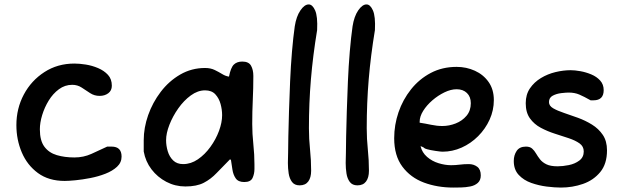

<svg xmlns="http://www.w3.org/2000/svg" viewBox="-20 -832 2807 867"><path d="M272 -15Q200 -15 151.5 -50.5Q103 -86 78.5 -143.5Q54 -201 54 -267Q54 -342 87.5 -405Q121 -468 180.5 -506.5Q240 -545 316 -545Q339 -545 367.5 -540.5Q396 -536 423 -524.5Q450 -513 467.5 -494Q485 -475 485 -445Q485 -423 469 -411Q453 -399 430 -399Q406 -399 387 -411.5Q368 -424 349 -436.5Q330 -449 306 -449Q273 -449 246 -429Q219 -409 200 -378Q181 -347 170.5 -312.5Q160 -278 160 -248Q160 -197 180.5 -169.5Q201 -142 236.5 -131.5Q272 -121 316 -121Q357 -121 392.5 -137Q428 -153 464 -170H484Q529 -170 529 -125Q529 -98 508.5 -79Q488 -60 456 -47.5Q424 -35 388 -28Q352 -21 321 -18Q290 -15 272 -15Z M817 10Q771 10 731 -11Q691 -32 664 -67.5Q637 -103 629 -148V-199Q629 -255 649 -312Q669 -369 706 -417.5Q743 -466 794 -495.5Q845 -525 906 -525Q931 -525 949.5 -516Q968 -507 983.5 -497.5Q999 -488 1014 -486Q1022 -527 1036 -540.5Q1050 -554 1074 -554Q1103 -554 1113.5 -535.5Q1124 -517 1124 -489Q1124 -434 1121.5 -381Q1119 -328 1119 -272Q1119 -228 1124 -181Q1129 -134 1129 -90V-69Q1129 -47 1120.5 -28.5Q1112 -10 1083 -10Q1056 -10 1044.5 -26.5Q1033 -43 1029.5 -66.5Q1026 -90 1023 -109L1019 -113Q985 -79 958.5 -51Q932 -23 900 -6.5Q868 10 817 10ZM807 -91Q842 -91 873.5 -112.5Q905 -134 930 -168.5Q955 -203 969 -241Q983 -279 983 -312Q983 -337 976 -362.5Q969 -388 952.5 -406Q936 -424 906 -424Q873 -424 841.5 -401Q810 -378 785 -342.5Q760 -307 745 -268.5Q730 -230 730 -199Q730 -174 737.5 -149Q745 -124 762 -107.5Q779 -91 807 -91Z M1333 5Q1310 5 1298.5 -10.5Q1287 -26 1283.5 -49Q1280 -72 1280 -96Q1280 -108 1280.5 -119.5Q1281 -131 1281 -141Q1281 -165 1282 -215Q1283 -265 1285 -329.5Q1287 -394 1290 -464Q1293 -534 1298.5 -599Q1304 -664 1311 -713Q1318 -758 1336.5 -785Q1355 -812 1374 -812Q1391 -812 1403 -785Q1415 -758 1412 -696Q1393 -581 1384 -474Q1375 -367 1375 -253Q1375 -205 1380 -157Q1385 -109 1385 -61Q1385 -30 1372 -12.5Q1359 5 1333 5Z M1594 5Q1571 5 1559.5 -10.5Q1548 -26 1544.5 -49Q1541 -72 1541 -96Q1541 -108 1541.5 -119.5Q1542 -131 1542 -141Q1542 -165 1543 -215Q1544 -265 1546 -329.5Q1548 -394 1551 -464Q1554 -534 1559.5 -599Q1565 -664 1572 -713Q1579 -758 1597.5 -785Q1616 -812 1635 -812Q1652 -812 1664 -785Q1676 -758 1673 -696Q1654 -581 1645 -474Q1636 -367 1636 -253Q1636 -205 1641 -157Q1646 -109 1646 -61Q1646 -30 1633 -12.5Q1620 5 1594 5Z M2027 15Q1955 15 1894.5 -7.5Q1834 -30 1797 -79.5Q1760 -129 1760 -208Q1760 -268 1779.5 -325Q1799 -382 1836 -428.5Q1873 -475 1925 -502.5Q1977 -530 2042 -530Q2086 -530 2124.5 -512.5Q2163 -495 2186.5 -461.5Q2210 -428 2210 -380Q2210 -334 2191 -292Q2172 -250 2139 -217Q2106 -184 2064.5 -165.5Q2023 -147 1978 -147Q1971 -147 1947 -150.5Q1923 -154 1909 -158Q1899 -160 1893 -166Q1891 -167 1886 -169.5Q1881 -172 1879 -172Q1886 -143 1908.5 -123.5Q1931 -104 1960.5 -95Q1990 -86 2017 -86Q2036 -86 2055.5 -88.5Q2075 -91 2097 -91Q2119 -91 2135 -79Q2151 -67 2151 -40Q2151 -18 2137.5 -6Q2124 6 2103.5 10Q2083 14 2062.5 14.5Q2042 15 2027 15ZM1978 -263Q2008 -263 2037.5 -274.5Q2067 -286 2086.5 -309Q2106 -332 2106 -366Q2106 -395 2088.5 -412Q2071 -429 2042 -429Q2016 -429 1987 -415Q1958 -401 1932.5 -379Q1907 -357 1891 -331.5Q1875 -306 1875 -282V-278Q1901 -274 1927 -268.5Q1953 -263 1978 -263Z M2513 15Q2485 15 2449 10.5Q2413 6 2379 -6Q2345 -18 2322.5 -42Q2300 -66 2300 -105Q2300 -131 2313 -150.5Q2326 -170 2355 -170Q2373 -170 2383 -161Q2393 -152 2400.5 -139Q2408 -126 2418.5 -112.5Q2429 -99 2447.5 -90Q2466 -81 2498 -81Q2521 -81 2548.5 -86.5Q2576 -92 2596 -107Q2616 -122 2616 -148Q2616 -171 2597 -184.5Q2578 -198 2548 -208Q2518 -218 2485 -228.5Q2452 -239 2422 -255Q2392 -271 2373 -297.5Q2354 -324 2354 -366Q2354 -405 2373 -433Q2392 -461 2422.5 -479.5Q2453 -498 2488.5 -506.5Q2524 -515 2557 -515Q2576 -515 2601 -510.5Q2626 -506 2650 -496Q2674 -486 2690 -468.5Q2706 -451 2706 -425Q2706 -379 2660 -379H2647Q2617 -396 2596 -405Q2575 -414 2548 -414Q2536 -414 2514.5 -411.5Q2493 -409 2476 -400Q2459 -391 2459 -371Q2459 -354 2478 -343Q2497 -332 2527 -322Q2557 -312 2590 -300Q2623 -288 2653 -269.5Q2683 -251 2702 -223Q2721 -195 2721 -153Q2721 -92 2690.5 -55Q2660 -18 2612.5 -1.5Q2565 15 2513 15Z"/></svg>

Font: Fuzzy Bubbles
Style: Bold
Weight: 700
Designer: Robert E. Leuschke
Foundry: Robert E. Leuschke
Version: Version 1.010; ttfautohint (v1.8.3)